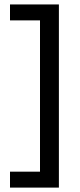

<svg xmlns="http://www.w3.org/2000/svg" viewBox="-20 -695 358 864"><path d="M25 149.2V77.5H160V-603.3H25V-675H245V149.2Z"/></svg>

Font: Funnel Sans
Style: Regular
Weight: 400
Designer: NORD ID, Kristian Moeller
Foundry: Dicotype
Version: Version 1.000